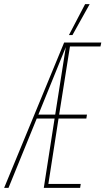

<svg xmlns="http://www.w3.org/2000/svg" viewBox="-56 -905 508 925"><path d="M155 0 207 -334H121L-15 0H-36L253 -700H432L428 -681H281L229 -353H363L360 -334H226L177 -19H333L330 0ZM129 -353H210L261 -678ZM276 -736 354 -885H376L293 -736Z"/></svg>

Font: Georama
Style: Italic
Weight: 400
Width: 2
Italic angle: -9°
Designer: Jean-Baptiste Levee
Foundry: Production Type
Version: Version 1.000